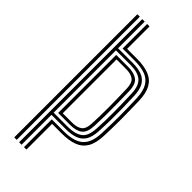

<svg xmlns="http://www.w3.org/2000/svg" viewBox="-257 -841 882 882"><g transform="rotate(45 184.0 -400.0)"><path d="M52.8 0V-800H68.8V0ZM84.5 0V-800H100.5V-626.8H194.5Q232.2 -626.8 256.8 -616.9Q281.2 -607 293.8 -584.5Q306.2 -562 307.5 -524.2Q309.2 -481.2 309.9 -444.4Q310.5 -407.5 310 -372Q309.5 -336.5 307.5 -297.5Q305.8 -256.5 291.8 -234.1Q277.8 -211.8 252.9 -203Q228 -194.2 193.8 -194.2H100.5V0ZM116.2 0V-180.5H193.8Q259.8 -180.5 290.2 -207.1Q320.8 -233.8 323.5 -296.5Q326 -355.2 325.9 -408.5Q325.8 -461.8 323.5 -524.5Q321.8 -570.5 306.2 -595.6Q290.8 -620.8 262.5 -630.6Q234.2 -640.5 194.5 -640.5H116.2V-800H132V-654.2H194.5Q243.2 -654.2 274.8 -641.6Q306.2 -629 322 -600.6Q337.8 -572.2 339.2 -525Q341.2 -456.2 341.4 -403.8Q341.5 -351.2 339.2 -296.2Q337.2 -246.2 320.2 -218.1Q303.2 -190 271.6 -178.4Q240 -166.8 193.8 -166.8H132V0ZM100.5 -208.2H193.8Q238.5 -208.2 263.9 -226.4Q289.2 -244.5 291.8 -298Q294.8 -352.2 294.5 -403Q294.2 -453.8 291.8 -523.2Q290 -572.8 266.6 -592.9Q243.2 -613 194.5 -613H100.5ZM116.2 -222V-599.2H194.5Q232.2 -599.2 253.5 -583.5Q274.8 -567.8 276 -522.8Q277.2 -477 277.6 -439.1Q278 -401.2 277.8 -367.2Q277.5 -333.2 276 -298.2Q274 -253.8 253.4 -237.9Q232.8 -222 193.8 -222ZM132 -235.8H193.8Q223.8 -235.8 241.2 -248.4Q258.8 -261 260 -299.2Q262.5 -353.5 262.2 -404.9Q262 -456.2 260 -522.5Q259 -560.2 241.9 -572.9Q224.8 -585.5 194.5 -585.5H132Z"/></g></svg>

Font: Big Shoulders Inline Text Thin
Style: Regular
Weight: 400
Version: Version 2.002